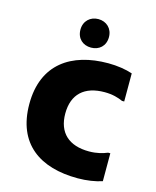

<svg xmlns="http://www.w3.org/2000/svg" viewBox="-115 -834 750 924"><g transform="rotate(15 260.5 -372.0)"><path d="M260 -613C300 -613 331 -639 331 -684C331 -727 300 -755 260 -755C220 -755 189 -727 189 -684C189 -639 220 -613 260 -613ZM44 -275C44 -76 173 11 361 11C406 11 450 4 482 -7V-146H471C449 -137 420 -128 380 -128C280 -128 223 -179 223 -275C223 -372 280 -423 380 -423C420 -423 449 -414 471 -404H482V-544C450 -555 406 -562 361 -562C178 -562 44 -474 44 -275Z"/></g></svg>

Font: Kufam Arabic Latin Roman Bold
Style: Regular
Weight: 700
Designer: Wael Morcos & Artur Schmal
Version: Version 1.200;PS 001.200;hotconv 1.0.88;makeotf.lib2.5.64775